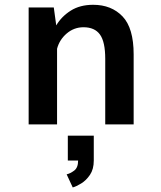

<svg xmlns="http://www.w3.org/2000/svg" viewBox="-20 -532 690 821"><path d="M102.5 0V-500H210L220.5 -423.5Q243 -461.5 282.5 -486.5Q322 -511.5 378.5 -511.5Q456.5 -511.5 504 -461.8Q551.5 -412 551.5 -299.5V0H430V-280.5Q430 -353 407.5 -384.2Q385 -415.5 337 -415.5Q296.5 -415.5 265.2 -388.8Q234 -362 224 -323.5V0ZM270 154.5V48H381V154.5Q381 191.5 364.8 215.5Q348.5 239.5 327.2 252.5Q306 265.5 291 269.5L265 213.5Q280.5 210 297.2 197.5Q314 185 314 154.5Z"/></svg>

Font: Trispace Medium
Style: Regular
Weight: 500
Designer: Tyler Finck
Foundry: Etcetera Type Company
Version: Version 1.210; ttfautohint (v1.8.3)